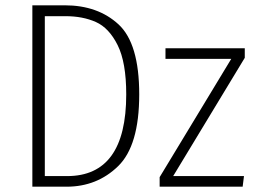

<svg xmlns="http://www.w3.org/2000/svg" viewBox="-20 -704 974 724"><path d="M505 -348Q505 -155 425.5 -77.5Q346 0 231 0H102V-684H224Q349 -684 427 -612Q505 -540 505 -348ZM149 -643V-40H233Q456 -40 456 -348Q456 -469 423.5 -534Q391 -599 341.5 -621Q292 -643 227 -643ZM903 -522V-486L633 -40H900L895 0H582V-36L852 -482H604V-522Z"/></svg>

Font: Fira Sans Condensed ExtraLight
Style: Regular
Weight: 275
Width: 3
Designer: Carrois Corporate & Edenspiekermann AG
Foundry: Carrois Corporate GbR & Edenspiekermann AG
Version: Version 4.203